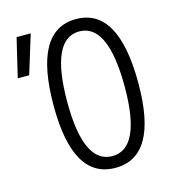

<svg xmlns="http://www.w3.org/2000/svg" viewBox="-107 -791 800 889"><g transform="rotate(-15 293.0 -346.5)"><path d="M337.9 9.8C473.1 9.8 541 -106.4 541 -341.8C541 -583 473.1 -703.1 337.9 -703.1C202.6 -703.1 134.8 -583 134.8 -341.8C134.8 -106.4 202.6 9.8 337.9 9.8ZM337.9 -46.4C246.6 -46.4 200.2 -144.5 200.2 -341.8C200.2 -543.9 246.6 -644 337.9 -644C429.2 -644 475.6 -543.9 475.6 -341.8C475.6 -144.5 429.2 -46.4 337.9 -46.4ZM7.3 -507.8H62L119.1 -693.4H51.3Z"/></g></svg>

Font: Cascadia Mono NF Light
Style: Regular
Weight: 300
Monospace: yes
Designer: Aaron Bell
Foundry: Saja Typeworks
Version: Version 2404.023